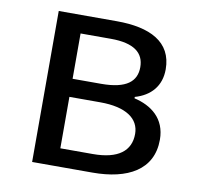

<svg xmlns="http://www.w3.org/2000/svg" viewBox="-66 -611 699 680"><g transform="rotate(10 283.5 -271.5)"><path d="M92 0H309C435 0 524 -47 524 -156C524 -233 471 -271 410 -285V-290C466 -306 501 -345 501 -405C501 -504 420 -543 301 -543H92ZM182 -315V-478H291C375 -478 411 -448 411 -397C411 -346 376 -315 285 -315ZM182 -65V-250H293C386 -250 434 -216 434 -161C434 -100 390 -65 299 -65Z"/></g></svg>

Font: Noto Sans Mono CJK JP Regular
Style: Regular
Weight: 400
Designer: Ryoko NISHIZUKA (kana & ideographs); Paul D. Hunt (Latin, Greek & Cyrillic); Wenlong ZHANG (bopomofo); Sandoll Communica
Foundry: Adobe Systems Incorporated
Version: Version 1.004;PS 1.004;hotconv 1.0.82;makeotf.lib2.5.63406